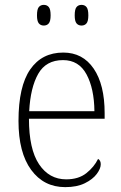

<svg xmlns="http://www.w3.org/2000/svg" viewBox="-20 -759 499 789"><path d="M248 10Q160 10 108 -61Q56 -132 56 -262Q56 -404 104 -473.5Q152 -543 240 -543Q320 -543 365 -477Q410 -411 410 -294V-271H99Q99 -146 140.5 -84Q182 -22 252 -22Q303 -22 335 -47.5Q367 -73 383 -106Q394 -100 394 -84Q394 -66 377.5 -44Q361 -22 328.5 -6Q296 10 248 10ZM368 -302Q367 -395 335.5 -453.5Q304 -512 239 -512Q169 -512 137 -455.5Q105 -399 100 -302ZM315 -654Q302 -654 294.5 -663Q287 -672 287 -696Q287 -721 294.5 -730Q302 -739 315 -739Q328 -739 335.5 -730Q343 -721 343 -696Q343 -672 335.5 -663Q328 -654 315 -654ZM160 -654Q147 -654 139.5 -663Q132 -672 132 -696Q132 -721 139.5 -730Q147 -739 160 -739Q173 -739 180.5 -730Q188 -721 188 -696Q188 -672 180.5 -663Q173 -654 160 -654Z"/></svg>

Font: Noto Serif SemiCondensed ExtraLight
Style: Regular
Weight: 200
Width: 4
Designer: Monotype Design Team
Foundry: Monotype Imaging Inc.
Version: Version 2.014